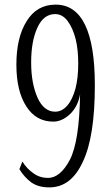

<svg xmlns="http://www.w3.org/2000/svg" viewBox="-20 -801 453 832"><path d="M115 -11C136 4 162 11 194 11C257 11 305 -26 339 -100C374 -173 391 -284 391 -432C391 -665 334 -781 221 -781C167 -781 125 -757 96 -710C66 -663 51 -600 51 -521C51 -445 65 -385 94 -340C122 -296 161 -274 211 -274C236 -274 260 -285 283 -306C306 -328 321 -357 327 -393C325 -256 310 -162 283 -109C255 -56 223 -30 188 -30C166 -30 144 -36 125 -50C106 -63 90 -80 77 -101C77 -101 64 -68 64 -68C78 -45 95 -26 115 -11ZM271 -343C256 -326 239 -317 219 -317C187 -317 161 -337 143 -377C125 -417 115 -468 115 -530C115 -592 124 -642 142 -681C160 -721 186 -740 219 -740C240 -740 258 -730 273 -710C288 -690 300 -663 308 -631C316 -598 319 -563 319 -525C319 -484 315 -448 307 -417C298 -385 287 -361 271 -343Z"/></svg>

Font: BUSH 25 TRIRONG 0515 A
Style: Regular
Weight: 400
Designer: Katatrad Team
Foundry: CadsonDemak